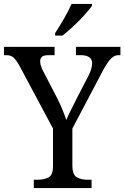

<svg xmlns="http://www.w3.org/2000/svg" viewBox="-24 -951 629 971"><path d="M147 0V-42H167Q198 -42 221 -53.5Q244 -65 244 -110V-301L74 -619Q58 -648 44.5 -660Q31 -672 8 -672H-4V-714H252V-672H221Q196 -672 187.5 -663Q179 -654 179 -641Q179 -628 184.5 -613.5Q190 -599 196 -588L265 -455Q280 -425 292 -396Q304 -367 311 -344Q320 -365 334.5 -394Q349 -423 365 -455L424 -569Q433 -587 437.5 -603Q442 -619 442 -631Q442 -652 426.5 -662Q411 -672 385 -672H360V-714H585V-672H575Q555 -672 538 -655.5Q521 -639 497 -595L342 -301V-115Q342 -67 364.5 -54.5Q387 -42 418 -42H439V0ZM255 -784Q276 -816 299.5 -856.5Q323 -897 338 -931H441V-921Q429 -904 403.5 -875.5Q378 -847 347.5 -818.5Q317 -790 292 -771H255Z"/></svg>

Font: Noto Serif Myanmar SemiCondensed
Style: Regular
Weight: 400
Width: 4
Designer: Ben Mitchell and the Monotype Design Team
Foundry: Monotype Imaging Inc.
Version: Version 2.106; ttfautohint (v1.8.4.7-5d5b)